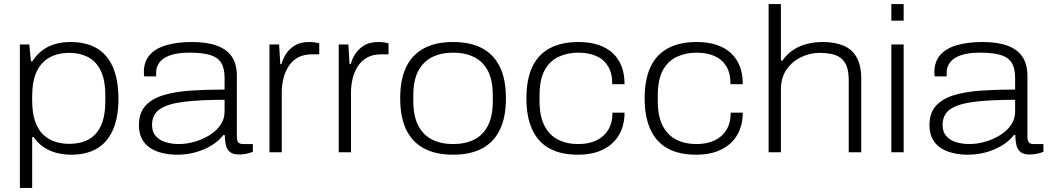

<svg xmlns="http://www.w3.org/2000/svg" viewBox="-20 -743 5116 937"><path d="M77 174V-526H123L131 -444H138Q169 -492 215.5 -515Q262 -538 324 -538Q400 -538 451.5 -508Q503 -478 530.5 -416.5Q558 -355 558 -260Q558 -170 531 -109Q504 -48 453 -18Q402 12 328 12Q290 12 255.5 3Q221 -6 192.5 -25.5Q164 -45 144 -74H137V174ZM318 -41Q372 -41 411.5 -62Q451 -83 472.5 -129.5Q494 -176 494 -251V-275Q494 -354 471 -399.5Q448 -445 408.5 -465Q369 -485 319 -485Q262 -485 221 -462Q180 -439 158.5 -392.5Q137 -346 137 -272V-253Q137 -190 152 -149Q167 -108 192.5 -84.5Q218 -61 250.5 -51Q283 -41 318 -41Z M845 12Q807 12 773 4Q739 -4 713 -21Q687 -38 672.5 -65.5Q658 -93 658 -132Q658 -192 690 -227Q722 -262 779 -279Q836 -296 912.5 -301Q989 -306 1076 -306V-363Q1076 -407 1061 -434Q1046 -461 1009 -473.5Q972 -486 905 -486Q846 -486 810 -473Q774 -460 758 -438Q742 -416 742 -390V-370H684Q683 -375 682.5 -380Q682 -385 682 -391Q682 -441 709.5 -473.5Q737 -506 790 -522Q843 -538 917 -538Q989 -538 1037.5 -520.5Q1086 -503 1111 -467Q1136 -431 1136 -372V-77Q1136 -56 1143 -48Q1150 -40 1167 -40H1214V-2Q1196 5 1179 8Q1162 11 1147 11Q1117 11 1102 -1.5Q1087 -14 1082 -36Q1077 -58 1077 -84H1070Q1046 -53 1009.5 -31.5Q973 -10 931 1Q889 12 845 12ZM852 -40Q892 -40 932 -52Q972 -64 1004.5 -84.5Q1037 -105 1056.5 -134Q1076 -163 1076 -198V-256Q958 -256 879 -246.5Q800 -237 761 -211Q722 -185 722 -133Q722 -99 740.5 -78.5Q759 -58 789 -49Q819 -40 852 -40Z M1295 0V-526H1342L1348 -430H1354Q1359 -452 1374 -477Q1389 -502 1417 -520Q1445 -538 1488 -538Q1503 -538 1516.5 -536Q1530 -534 1538 -532V-478H1504Q1461 -478 1432.5 -461.5Q1404 -445 1387 -417.5Q1370 -390 1362.5 -357.5Q1355 -325 1355 -294V0Z M1633 0V-526H1680L1686 -430H1692Q1697 -452 1712 -477Q1727 -502 1755 -520Q1783 -538 1826 -538Q1841 -538 1854.5 -536Q1868 -534 1876 -532V-478H1842Q1799 -478 1770.5 -461.5Q1742 -445 1725 -417.5Q1708 -390 1700.5 -357.5Q1693 -325 1693 -294V0Z M2191 12Q2107 12 2049.5 -18.5Q1992 -49 1962.5 -110Q1933 -171 1933 -263Q1933 -356 1962.5 -416.5Q1992 -477 2049.5 -507.5Q2107 -538 2191 -538Q2276 -538 2333 -507.5Q2390 -477 2419.5 -416.5Q2449 -356 2449 -263Q2449 -171 2419.5 -110Q2390 -49 2333 -18.5Q2276 12 2191 12ZM2191 -40Q2250 -40 2293.5 -61.5Q2337 -83 2361 -129.5Q2385 -176 2385 -251V-275Q2385 -352 2361 -397.5Q2337 -443 2293.5 -464.5Q2250 -486 2191 -486Q2133 -486 2089.5 -464.5Q2046 -443 2021.5 -397.5Q1997 -352 1997 -275V-251Q1997 -176 2021.5 -129.5Q2046 -83 2089.5 -61.5Q2133 -40 2191 -40Z M2801 12Q2717 12 2661.5 -18.5Q2606 -49 2577.5 -110.5Q2549 -172 2549 -263Q2549 -354 2577 -415Q2605 -476 2662 -507Q2719 -538 2803 -538Q2858 -538 2900 -524Q2942 -510 2970.5 -483.5Q2999 -457 3013.5 -419Q3028 -381 3028 -332H2968Q2968 -387 2947 -420.5Q2926 -454 2889 -470Q2852 -486 2802 -486Q2749 -486 2705.5 -465.5Q2662 -445 2637.5 -399.5Q2613 -354 2613 -275V-251Q2613 -176 2637 -129.5Q2661 -83 2703.5 -61.5Q2746 -40 2802 -40Q2853 -40 2890 -57.5Q2927 -75 2948 -109Q2969 -143 2969 -193H3028Q3028 -148 3013.5 -110.5Q2999 -73 2970 -45.5Q2941 -18 2899 -3Q2857 12 2801 12Z M3378 12Q3294 12 3238.5 -18.5Q3183 -49 3154.5 -110.5Q3126 -172 3126 -263Q3126 -354 3154 -415Q3182 -476 3239 -507Q3296 -538 3380 -538Q3435 -538 3477 -524Q3519 -510 3547.5 -483.5Q3576 -457 3590.5 -419Q3605 -381 3605 -332H3545Q3545 -387 3524 -420.5Q3503 -454 3466 -470Q3429 -486 3379 -486Q3326 -486 3282.5 -465.5Q3239 -445 3214.5 -399.5Q3190 -354 3190 -275V-251Q3190 -176 3214 -129.5Q3238 -83 3280.5 -61.5Q3323 -40 3379 -40Q3430 -40 3467 -57.5Q3504 -75 3525 -109Q3546 -143 3546 -193H3605Q3605 -148 3590.5 -110.5Q3576 -73 3547 -45.5Q3518 -18 3476 -3Q3434 12 3378 12Z M3731 0V-723H3791V-447H3798Q3824 -483 3856 -502.5Q3888 -522 3923.5 -530Q3959 -538 3995 -538Q4054 -538 4096 -520.5Q4138 -503 4160.5 -463.5Q4183 -424 4183 -358V0H4122V-350Q4122 -394 4111.5 -420.5Q4101 -447 4081.5 -461Q4062 -475 4035.5 -480Q4009 -485 3979 -485Q3933 -485 3889.5 -464Q3846 -443 3818.5 -403.5Q3791 -364 3791 -306V0Z M4330 -642V-723H4390V-642ZM4330 0V-526H4390V0Z M4703 12Q4665 12 4631 4Q4597 -4 4571 -21Q4545 -38 4530.5 -65.5Q4516 -93 4516 -132Q4516 -192 4548 -227Q4580 -262 4637 -279Q4694 -296 4770.5 -301Q4847 -306 4934 -306V-363Q4934 -407 4919 -434Q4904 -461 4867 -473.5Q4830 -486 4763 -486Q4704 -486 4668 -473Q4632 -460 4616 -438Q4600 -416 4600 -390V-370H4542Q4541 -375 4540.5 -380Q4540 -385 4540 -391Q4540 -441 4567.5 -473.5Q4595 -506 4648 -522Q4701 -538 4775 -538Q4847 -538 4895.5 -520.5Q4944 -503 4969 -467Q4994 -431 4994 -372V-77Q4994 -56 5001 -48Q5008 -40 5025 -40H5072V-2Q5054 5 5037 8Q5020 11 5005 11Q4975 11 4960 -1.5Q4945 -14 4940 -36Q4935 -58 4935 -84H4928Q4904 -53 4867.5 -31.5Q4831 -10 4789 1Q4747 12 4703 12ZM4710 -40Q4750 -40 4790 -52Q4830 -64 4862.5 -84.5Q4895 -105 4914.5 -134Q4934 -163 4934 -198V-256Q4816 -256 4737 -246.5Q4658 -237 4619 -211Q4580 -185 4580 -133Q4580 -99 4598.5 -78.5Q4617 -58 4647 -49Q4677 -40 4710 -40Z"/></svg>

Font: Archivo SemiExpanded ExtraLight
Style: Regular
Weight: 250
Width: 6
Designer: Hector Gatti
Foundry: Omnibus-Type
Version: Version 2.001